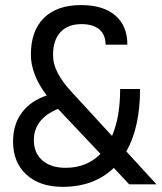

<svg xmlns="http://www.w3.org/2000/svg" viewBox="-20 -723 634 753"><path d="M486.8 0 426.3 -64.5Q349.1 9.8 225.6 9.8Q136.2 9.8 83.7 -38.1Q31.2 -85.9 31.2 -168Q31.2 -234.4 65.4 -280.8Q99.6 -327.1 163.1 -348.6Q101.1 -430.7 101.1 -508.8Q101.1 -602.1 152.3 -652.6Q203.6 -703.1 297.9 -703.1Q384.3 -703.1 431.9 -662.6Q479.5 -622.1 479.5 -547.9H394Q394 -586.9 369.4 -607.7Q344.7 -628.4 299.8 -628.4Q246.6 -628.4 217.3 -597.2Q188 -565.9 188 -507.8Q188 -471.2 206.5 -436.3Q225.1 -401.4 257.3 -366.2L419.4 -189.9Q451.2 -263.7 451.2 -374H529.3Q529.3 -224.6 475.6 -128.9L593.8 0ZM374 -119.6 207.5 -295.9Q112.8 -257.3 112.8 -172.9Q112.8 -123 146.2 -94Q179.7 -64.9 237.3 -64.9Q320.8 -64.9 374 -119.6Z"/></svg>

Font: Cascadia Code PL SemiLight
Style: Regular
Weight: 350
Monospace: yes
Designer: Aaron Bell
Foundry: Saja Typeworks
Version: Version 2404.023; ttfautohint (v1.8.4)